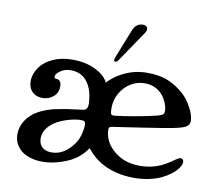

<svg xmlns="http://www.w3.org/2000/svg" viewBox="-78 -791 1010 893"><g transform="rotate(10 427.0 -344.5)"><path d="M98 -6Q74 -17 57 -40.5Q40 -64 40 -96Q40 -131 60 -162Q80 -193 116 -213Q153 -233 199.5 -242.5Q246 -252 307 -259L317 -260Q331 -261 337 -269Q343 -277 343 -294L341 -316Q335 -368 308 -400Q281 -432 234 -432Q194 -432 169 -403Q164 -397 164 -389Q164 -381 173 -381Q198 -381 198 -348Q198 -319 176.5 -300.5Q155 -282 124 -282Q95 -282 76.5 -300.5Q58 -319 58 -350Q58 -387 86 -423Q105 -447 143 -464.5Q181 -482 234 -482Q308 -482 362 -448Q392 -429 406 -400Q420 -371 423.5 -335Q427 -299 427 -237Q427 -199 417 -164Q407 -129 388.5 -99Q370 -69 344 -47L339 -43Q312 -21 265.5 -5.5Q219 10 178 10Q155 10 137 6.5Q119 3 98 -6ZM311 -97Q327 -118 334.5 -145Q342 -172 342 -192Q342 -205 336 -209Q330 -213 312 -212Q279 -209 245 -197Q211 -185 191 -169Q150 -137 150 -96Q150 -70 166 -55Q182 -40 211 -40Q268 -40 311 -97ZM445 -33Q391 -68 365.5 -119Q340 -170 340 -237Q340 -309 374.5 -365Q409 -421 465.5 -451.5Q522 -482 584 -482Q640 -482 676.5 -468.5Q713 -455 746 -429Q770 -410 783.5 -392Q797 -374 809 -350Q816 -337 820 -321.5Q824 -306 824 -296Q824 -280 811 -270Q797 -260 753 -251Q713 -243 608 -227L481 -208Q463 -206 458 -203Q453 -200 453 -191Q453 -139 496 -98Q522 -74 553.5 -62Q585 -50 627 -50Q697 -50 755 -87Q764 -93 771 -97.5Q778 -102 783 -106Q791 -111 797 -114.5Q803 -118 808 -118Q814 -118 818 -113.5Q822 -109 822 -102Q822 -88 809 -71Q785 -39 737 -16Q712 -4 678.5 3Q645 10 609 10Q563 10 521.5 -0.5Q480 -11 445 -33ZM665 -294Q688 -300 693.5 -306.5Q699 -313 697 -331Q695 -344 688.5 -360Q682 -376 672 -389Q639 -432 583 -432Q548 -432 517.5 -413.5Q487 -395 468.5 -362.5Q450 -330 450 -291Q450 -272 453 -265Q456 -258 469 -259Q508 -263 566.5 -273.5Q625 -284 665 -294ZM426 -526 480 -662Q488 -682 500 -690.5Q512 -699 528 -699Q543 -699 548 -688.5Q553 -678 543 -663L444 -517Q437 -507 430 -507Q425 -507 424 -512.5Q423 -518 426 -526Z"/></g></svg>

Font: Raigarh
Style: Regular
Weight: 400
Designer: jaikishan Patel
Foundry: MagicType
Version: Version 1.000;FEAKit 1.0